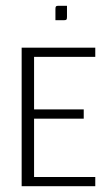

<svg xmlns="http://www.w3.org/2000/svg" viewBox="-20 -645 375 665"><path d="M172 -575V-614Q172 -621 174 -623Q176 -625 183 -625H212V-586Q212 -579 210 -577Q208 -575 201 -575ZM55 0V-480H310V-448H98V-266H270V-234H98V-32H310V0Z"/></svg>

Font: Glametrix
Style: Light
Weight: 300
Designer: gluk
Foundry: gluk
Version: Version 0.40